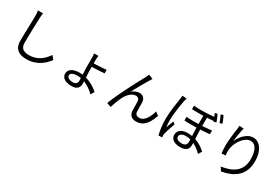

<svg xmlns="http://www.w3.org/2000/svg" viewBox="87 -2036 4825 3318"><g transform="rotate(30 2500.0 -377.5)"><path d="M340.2 -779Q336.4 -754.4 334.3 -728.9Q332.1 -703.3 330.7 -678.3Q329.3 -636.2 327 -574.2Q324.7 -512.2 323 -442.5Q321.3 -372.8 320 -304Q318.7 -235.2 318.7 -179.6Q318.7 -124.9 339.8 -92.2Q360.8 -59.5 398 -45.2Q435.1 -31 482.6 -31Q550.9 -31 605.7 -48.5Q660.5 -66.1 703.7 -95.4Q746.8 -124.7 780.5 -161.7Q814.2 -198.7 841.2 -237.7L897.5 -169.8Q872.1 -134.4 834.4 -95.7Q796.7 -57 745.8 -23.8Q694.9 9.5 628.7 30.2Q562.5 50.8 480.3 50.8Q408.6 50.8 353.7 29Q298.9 7.2 268 -41.7Q237.2 -90.6 237.2 -172.1Q237.2 -216.8 238.2 -271.3Q239.2 -325.9 241 -383.9Q242.8 -441.9 244.1 -497.5Q245.4 -553 246.4 -600.1Q247.4 -647.1 247.4 -678.3Q247.4 -706.5 245.5 -732.2Q243.5 -758 238.5 -779.8Z M1537.2 -620.7Q1534.8 -610.1 1532.7 -584.8Q1530.6 -559.5 1530.6 -539.3Q1530.6 -522.7 1530.6 -494Q1530.6 -465.4 1530.6 -433.1Q1530.6 -400.9 1530.6 -373.8Q1530.6 -341.9 1532.5 -298.8Q1534.4 -255.6 1536.8 -210.2Q1539.2 -164.9 1541.1 -125Q1543 -85.2 1543 -59.3Q1543 -27 1528 1Q1513 29.1 1480.3 46.4Q1447.5 63.6 1392.4 63.6Q1333.9 63.6 1288.2 48.5Q1242.5 33.3 1216.9 3.4Q1191.3 -26.4 1191.3 -70Q1191.3 -132.4 1246.4 -169.9Q1301.5 -207.5 1404.3 -207.5Q1467.5 -207.5 1524.4 -192.6Q1581.3 -177.7 1631.2 -154Q1681 -130.2 1721.7 -102Q1762.3 -73.7 1792.3 -46.3L1749.6 23.7Q1720 -6.9 1680.8 -36.9Q1641.7 -66.8 1596.2 -91.2Q1550.7 -115.5 1500.2 -130.2Q1449.7 -144.8 1396.3 -144.8Q1336.2 -144.8 1298.9 -126.4Q1261.6 -108 1261.6 -73.1Q1261.6 -44.2 1293.9 -24.5Q1326.2 -4.9 1383.8 -4.9Q1424.8 -4.9 1445.8 -26.2Q1466.8 -47.5 1466.8 -83.3Q1466.8 -108.7 1465.3 -145.4Q1463.8 -182.1 1461.9 -223.7Q1460 -265.3 1458.5 -306Q1457 -346.6 1457 -378.8Q1457 -399.7 1457 -430.7Q1457 -461.7 1457 -491.6Q1457 -521.5 1457 -538.5Q1457 -560.5 1455.1 -585.3Q1453.2 -610.1 1450.4 -620.7ZM1494.9 -467.5Q1515.2 -467.5 1549.6 -468.8Q1584 -470.1 1624.9 -471.9Q1665.8 -473.7 1706.8 -476.8Q1747.8 -479.9 1779.9 -483.9L1781.5 -413.9Q1749.9 -410.3 1709.3 -407.7Q1668.6 -405.1 1627.3 -403Q1586 -400.9 1551.3 -400.1Q1516.6 -399.3 1495.3 -399.3Z M2547 -742.4Q2540.9 -733.6 2532.3 -720.5Q2523.6 -707.4 2515 -693.3Q2498.5 -667.6 2474.6 -626.5Q2450.8 -585.5 2423.9 -538Q2397 -490.5 2371.7 -444.1Q2346.4 -397.7 2327.1 -361.4Q2363 -394 2401.6 -408.6Q2440.2 -423.2 2475.8 -423.2Q2526.1 -423.2 2558.7 -392.3Q2591.3 -361.4 2593.5 -301.9Q2594.5 -272.3 2594.8 -238.8Q2595.1 -205.3 2595.3 -173.5Q2595.5 -141.7 2597.2 -117.2Q2599.6 -79.4 2622.6 -62.7Q2645.7 -46 2677.9 -46Q2719.5 -46 2752.9 -68.4Q2786.2 -90.9 2811.4 -127.9Q2836.6 -164.9 2853.9 -207.7Q2871.1 -250.5 2880.9 -290.2L2947 -236.2Q2921 -155.8 2882.9 -94.3Q2844.8 -32.9 2791.4 1.9Q2738 36.7 2665.3 36.7Q2612.3 36.7 2580.7 17.3Q2549.2 -2.1 2535.7 -31.2Q2522.2 -60.2 2520.4 -89.8Q2519 -119.5 2518.6 -153.1Q2518.3 -186.7 2518.1 -220.1Q2517.9 -253.4 2515.9 -280.4Q2514.5 -313.2 2495.6 -331.8Q2476.7 -350.4 2442.7 -350.4Q2402.9 -350.4 2365.3 -326.8Q2327.8 -303.2 2297.6 -266.2Q2267.5 -229.3 2248 -189.5Q2236.6 -167.5 2223.5 -136.4Q2210.5 -105.2 2198.4 -72.2Q2186.4 -39.2 2176.7 -10.1Q2166.9 19 2161.5 37.6L2075.5 7.7Q2093.9 -43 2122.8 -107.9Q2151.6 -172.8 2186 -244.4Q2220.5 -316 2256.2 -386.4Q2292 -456.8 2324.7 -519.6Q2357.5 -582.4 2383 -629.5Q2408.5 -676.7 2422.1 -700.7Q2430.9 -718.6 2440.4 -737.4Q2449.9 -756.1 2458.6 -778.5Z M3695.6 -665.7Q3695.6 -629.5 3695.6 -587.9Q3695.6 -546.3 3695.6 -506.5Q3695.6 -466.6 3695.6 -434.8Q3695.6 -387.7 3697.6 -339.4Q3699.6 -291 3702.1 -245.2Q3704.6 -199.3 3706.6 -159.5Q3708.6 -119.6 3708.6 -89.7Q3708.6 -28.9 3667 5.3Q3625.3 39.4 3544.6 39.4Q3489.8 39.4 3446.2 23.8Q3402.6 8.3 3377.5 -22.8Q3352.4 -53.9 3352.4 -101Q3352.4 -136.5 3372.5 -167.8Q3392.6 -199.1 3435 -218.7Q3477.3 -238.2 3543.4 -238.2Q3610 -238.2 3666.4 -223.9Q3722.7 -209.6 3768.8 -186.5Q3814.8 -163.5 3851.7 -136.4Q3888.7 -109.3 3916.8 -84.3L3874.8 -14.3Q3827.4 -63.3 3772.5 -100.2Q3717.6 -137 3659.3 -157.5Q3601 -178.1 3541.5 -178.1Q3488.2 -178.1 3455.7 -157.8Q3423.3 -137.4 3423.3 -105.2Q3423.3 -68 3454.4 -49.2Q3485.6 -30.4 3537.6 -30.4Q3577.2 -30.4 3598.1 -42.6Q3619 -54.9 3627.3 -76Q3635.6 -97.1 3635.6 -123.4Q3635.6 -144.9 3634 -180.8Q3632.4 -216.6 3629.8 -259.9Q3627.2 -303.3 3625.5 -347.8Q3623.9 -392.4 3623.9 -431.4Q3623.9 -467.5 3623.9 -511.5Q3623.9 -555.5 3623.9 -597.1Q3623.9 -638.6 3623.9 -665.7ZM3382.4 -470.6Q3472.7 -464.2 3561.5 -464.8Q3650.4 -465.5 3732.4 -471.5Q3814.3 -477.5 3882.2 -485.2V-412.1Q3818.7 -405.3 3735.9 -400.2Q3653.1 -395.1 3562.7 -394Q3472.2 -392.9 3382.8 -397.5ZM3398 -702.2Q3478.9 -696.4 3555.2 -696.5Q3631.5 -696.6 3700.1 -701.4Q3768.8 -706.2 3825 -713.6V-643.4Q3769.4 -638.1 3700.9 -633.9Q3632.5 -629.8 3555.9 -629.2Q3479.3 -628.6 3398 -632ZM3226.1 -743.8Q3223.3 -735.9 3219.7 -723.4Q3216.2 -711 3213.3 -698.6Q3210.5 -686.2 3208.5 -677.2Q3202.6 -649 3195.9 -610.8Q3189.2 -572.7 3182.9 -528.9Q3176.6 -485.1 3171.6 -440.4Q3166.6 -395.6 3163.4 -353.9Q3160.2 -312.2 3160.2 -278.7Q3160.2 -242.6 3162.6 -208.7Q3165.1 -174.8 3169.7 -137.7Q3177.6 -160.6 3187.7 -187.6Q3197.9 -214.7 3208.3 -240.8Q3218.8 -266.9 3227.2 -287L3268.3 -254Q3255.7 -220 3241.2 -177.7Q3226.7 -135.5 3214.8 -96.6Q3202.9 -57.8 3197.1 -33Q3195.1 -23 3193.4 -10.4Q3191.7 2.3 3192.4 11.5Q3193 18.9 3193.6 28.7Q3194.2 38.4 3195.2 46.5L3124.3 51.9Q3108.9 -2.2 3097.6 -82.8Q3086.3 -163.5 3086.3 -264.9Q3086.3 -320 3091.5 -379.9Q3096.8 -439.8 3104.3 -496.8Q3111.8 -553.9 3119.2 -601.8Q3126.6 -649.8 3131.3 -680.8Q3133.6 -697.9 3135.6 -716.9Q3137.6 -735.9 3138 -751.7ZM3819.1 -785.8Q3828.5 -767.6 3839.7 -742.5Q3850.8 -717.4 3861.2 -692.1Q3871.7 -666.7 3878.5 -646.5L3828.4 -629.1Q3821.4 -651.1 3811.5 -676.4Q3801.5 -701.7 3791.4 -726.7Q3781.2 -751.8 3771.2 -770.9ZM3919.9 -817.6Q3929.9 -799.4 3940.9 -774.3Q3951.9 -749.2 3962.6 -723.9Q3973.2 -698.5 3980 -678.3L3930.3 -661.2Q3918.5 -694.5 3902.7 -733.8Q3887 -773.2 3871.4 -801.1Z M4338.6 -789Q4331 -761.4 4323.5 -724.5Q4316.1 -687.7 4309.8 -648.4Q4303.5 -609.2 4299 -573.2Q4294.5 -537.2 4292.5 -510.6Q4308.2 -549.3 4334.3 -589.3Q4360.5 -629.3 4396.1 -662.8Q4431.7 -696.4 4474.2 -717.2Q4516.8 -738.1 4564.3 -738.1Q4630.8 -738.1 4682.3 -695.9Q4733.8 -653.8 4763.1 -576.8Q4792.4 -499.9 4792.4 -394.9Q4792.4 -290.9 4761.4 -214.5Q4730.4 -138 4674 -85.2Q4617.7 -32.4 4540.4 0.6Q4463 33.7 4370.4 50.2L4322.9 -21.9Q4404.5 -34.3 4474.7 -58.8Q4544.9 -83.4 4597.8 -125.8Q4650.6 -168.3 4680.2 -234Q4709.7 -299.8 4709.7 -393.6Q4709.7 -472.7 4692.1 -534.2Q4674.5 -595.7 4639.4 -630.7Q4604.2 -665.6 4551.1 -665.6Q4504.5 -665.6 4461 -635.7Q4417.5 -605.8 4382.2 -558.3Q4346.9 -510.8 4324.9 -456.4Q4302.9 -401.9 4298.1 -352.5Q4294.4 -323.7 4294.8 -295.7Q4295.2 -267.6 4300.4 -229.7L4222.8 -224Q4219.4 -252.4 4215.8 -293.3Q4212.2 -334.2 4212.2 -382.8Q4212.2 -418.4 4215.4 -461.6Q4218.6 -504.8 4223.2 -549.3Q4227.7 -593.9 4233.3 -634.9Q4238.9 -675.9 4243.1 -706Q4246.5 -728.9 4248.2 -750.3Q4249.9 -771.8 4251.1 -792.4Z"/></g></svg>

Font: Noto Sans TC
Style: Regular
Weight: 100
Designer: Ryoko NISHIZUKA 西塚涼子 (kana, bopomofo & ideographs); Paul D. Hunt (Latin, Greek & Cyrillic); Sandoll Communications 산돌커뮤니
Foundry: Adobe
Version: Version 2.004;hotconv 1.0.118;makeotfexe 2.5.65603